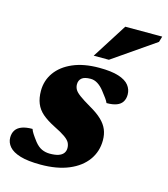

<svg xmlns="http://www.w3.org/2000/svg" viewBox="-113 -774 762 873"><g transform="rotate(15 268.5 -337.0)"><path d="M81.5 -132.5Q85 -122.5 92 -111.5Q99 -100.5 114.5 -80Q130.5 -60 148 -52Q165.5 -44 186 -44Q210.5 -44 226.2 -49.2Q242 -54.5 249.8 -64.8Q257.5 -75 257.5 -89Q257.5 -103 251.5 -114.5Q245.5 -126 227.5 -138.8Q209.5 -151.5 174 -169Q138.5 -187 116.2 -206.2Q94 -225.5 83.8 -250.8Q73.5 -276 73.5 -310Q73.5 -358.5 100.8 -396.8Q128 -435 179.2 -457.2Q230.5 -479.5 303 -479.5Q360.5 -479.5 394.8 -468.5Q429 -457.5 444 -438.2Q459 -419 459 -395Q459 -375 450.2 -361Q441.5 -347 423.2 -340Q405 -333 376 -333Q372 -342.5 363.8 -353.8Q355.5 -365 342 -382.5Q328 -400.5 311.8 -410.8Q295.5 -421 278.5 -421Q249 -421 236.5 -410.2Q224 -399.5 224 -381Q224 -368.5 229.8 -357.5Q235.5 -346.5 253.5 -333Q271.5 -319.5 307.5 -298.5Q343.5 -278 364.5 -257.8Q385.5 -237.5 394.8 -215Q404 -192.5 404 -165Q404 -112.5 374.8 -71.8Q345.5 -31 290.5 -8Q235.5 15 158.5 15Q98.5 15 62.2 4Q26 -7 9.8 -26Q-6.5 -45 -6.5 -68.5Q-6.5 -89 2.8 -103.2Q12 -117.5 31.5 -125Q51 -132.5 81.5 -132.5ZM264 -526 368.5 -690.5H542.5L534.5 -663.5L335.5 -526Z"/></g></svg>

Font: Newsreader ExtraBold
Style: Italic
Weight: 800
Italic angle: -17°
Designer: Hugues Gentile
Foundry: Production Type
Version: Version 1.003